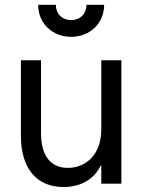

<svg xmlns="http://www.w3.org/2000/svg" viewBox="-20 -750 581 784"><path d="M475.6 -503.9H393.6V-222.7C393.6 -114.3 327.1 -64.5 256.8 -64.5C186.5 -64.5 147.5 -114.3 147.5 -207V-503.9H65.4V-195.3C65.4 -65.4 127 13.7 239.3 13.7C311 13.7 365.2 -19.5 390.6 -73.2H393.6V0H475.6ZM405.3 -730.5H333C333 -693.4 307.6 -668 270.5 -668C233.4 -668 208 -693.4 208 -730.5H135.7C135.7 -654.3 194.3 -599.6 270.5 -599.6C346.7 -599.6 405.3 -654.3 405.3 -730.5Z"/></svg>

Font: Wanted Sans
Style: Regular
Weight: 400
Designer: Original Design by Kil Hyung-jin and Kang Hanbin, Wanted Lab, Inc; Hangeul from Source Han Sans by Jang Soo-young and Ka
Foundry: Wanted Lab, Inc.
Version: Version 1.001;Glyphs 3.2 (3227)